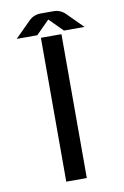

<svg xmlns="http://www.w3.org/2000/svg" viewBox="-91 -868 592 920"><g transform="rotate(-10 205.0 -407.5)"><path d="M255 -700V0H155V-700ZM116 -791Q140 -815 175 -815H236Q270 -815 294 -791L370 -715H270L205 -780L140 -715H40Z"/></g></svg>

Font: SB Skate blade
Style: Regular
Weight: 400
Designer: Valerio Brotto (Silverblur_type)
Version: Version 1.003